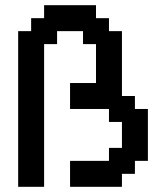

<svg xmlns="http://www.w3.org/2000/svg" viewBox="-20 -720 640 740"><path d="M250 0H450V-50H500V-100H550V-300H500V-350H450V-600H400V-650H350V-700H150V-650H100V-600H50V0H150V-550H200V-600H300V-550H350V-400H250V-300H400V-250H450V-150H400V-100H250Z"/></svg>

Font: Matrix Sans Video
Style: Regular
Weight: 400
Designer: Brad Neil
Version: Version 1.100